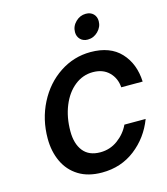

<svg xmlns="http://www.w3.org/2000/svg" viewBox="-135 -1049 1008 1161"><g transform="rotate(-15 369.0 -468.5)"><path d="M94 -275Q94 -395 145.5 -496Q197 -597 285.5 -655.5Q374 -714 479 -714Q601 -714 667 -643.5Q733 -573 738 -460H604Q600 -518 562 -555.5Q524 -593 461 -593Q398 -593 347 -552.5Q296 -512 267 -441Q238 -370 238 -282Q238 -204 274 -158.5Q310 -113 381 -113Q442 -113 490.5 -148.5Q539 -184 564 -237H697Q656 -129 567.5 -60.5Q479 8 360 8Q273 8 213.5 -29Q154 -66 124 -130.5Q94 -195 94 -275ZM420 -854Q420 -891 447.5 -918Q475 -945 511 -945Q541 -945 558.5 -927.5Q576 -910 576 -882Q576 -846 548.5 -818.5Q521 -791 484 -791Q455 -791 437.5 -809Q420 -827 420 -854Z"/></g></svg>

Font: Be Vietnam
Style: Bold Italic
Weight: 700
Italic angle: -9.66701°
Designer: Gabriel Lam
Foundry: TypeRant
Version: Version 3.000